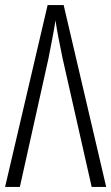

<svg xmlns="http://www.w3.org/2000/svg" viewBox="-20 -734 437 754"><path d="M230 -714H167L0 0H58L170 -503C179 -550 191 -608 198 -654C203 -616 215 -557 226 -504L340 0H397Z"/></svg>

Font: Noto Sans UI Condensed Light
Style: Regular
Weight: 300
Width: 3
Designer: Monotype Design Team
Foundry: Monotype Imaging Inc.
Version: Version 1.901